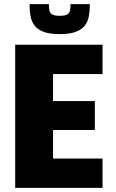

<svg xmlns="http://www.w3.org/2000/svg" viewBox="-20 -903 556 923"><path d="M53 0V-688H473V-547H235V-417H436V-278H235V-141H473V0ZM267 -739Q220 -739 191 -749.5Q162 -760 147 -779Q132 -798 127 -824.5Q122 -851 122 -883H215Q215 -865 217.5 -852.5Q220 -840 231 -833.5Q242 -827 267 -827Q292 -827 303 -833.5Q314 -840 316.5 -852.5Q319 -865 319 -883H412Q412 -851 407 -824.5Q402 -798 387 -779Q372 -760 343 -749.5Q314 -739 267 -739Z"/></svg>

Font: Saira SemiCondensed ExtraBold
Style: Regular
Weight: 800
Width: 4
Designer: Hector Gatti with collaboration of the Omnibus-Type team
Foundry: Omnibus-Type
Version: Version 1.101